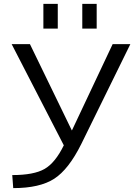

<svg xmlns="http://www.w3.org/2000/svg" viewBox="-20 -957 720 987"><path d="M403 -810V-937H477V-810ZM203 -810V-937H277V-810ZM134 -730 349 -287H350L559 -730H650L398 -217Q333 -86 258.5 -38Q184 10 48 10L43 -57Q154 -57 209 -88.5Q264 -120 308 -210L40 -730Z"/></svg>

Font: M PLUS 1p
Style: Regular
Weight: 400
Version: Version 1.062